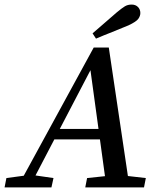

<svg xmlns="http://www.w3.org/2000/svg" viewBox="-46 -820 691 840"><path d="M-26 0 -18 -41 79 -54H98L188 -41L179 0ZM30 0 364 -612H430L521 0H420L347 -533L366 -544L82 0ZM174 -210 190 -256H446L440 -210ZM327 0 335 -41 458 -54H478L592 -41L584 0ZM359 -674Q386 -697 412 -720Q438 -743 465 -766Q488 -785 500.5 -792.5Q513 -800 530 -800Q547 -800 557.5 -789.5Q568 -779 568 -763Q568 -750 559 -737.5Q550 -725 516 -709Q481 -694 445 -680Q409 -666 374 -651Z"/></svg>

Font: Lisu Bosa SemiBold
Style: Italic
Weight: 600
Italic angle: -19°
Designer: David Morse, Annie Olsen, Victor Gaultney, Frank Grießhammer (Latin)
Foundry: SIL International
Version: Version 2.000